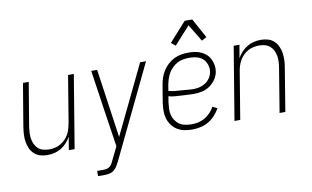

<svg xmlns="http://www.w3.org/2000/svg" viewBox="-92 -941 2184 1346"><g transform="rotate(-10 1000.0 -268.5)"><path d="M181 8Q155 8 130.5 1Q106 -6 87.5 -23Q69 -40 59 -63Q49 -86 45 -111Q41 -136 42.5 -162.5Q44 -189 48 -215L99 -520H140L88 -209Q85 -188 84 -166Q83 -144 86.5 -123.5Q90 -103 99 -84.5Q108 -66 122.5 -53Q137 -40 158 -34.5Q179 -29 201 -29Q221 -29 241 -33.5Q261 -38 279.5 -48.5Q298 -59 313.5 -74.5Q329 -90 339.5 -108.5Q350 -127 355.5 -147Q361 -167 365 -187L420 -520H461L375 0H334L349 -93Q337 -70 319 -50.5Q301 -31 278.5 -17.5Q256 -4 231 2Q206 8 181 8Z M504 215V178H551Q563 178 574.5 175Q586 172 595.5 164Q605 156 611 145Q617 134 622 123L623 121L667 31Q646 -106 625.5 -244Q605 -382 585 -520H627L697 -30L933 -520H975L659 137Q651 153 641.5 169Q632 185 617.5 196.5Q603 208 585.5 211.5Q568 215 551 215Z M1213 8Q1184 8 1156 2.5Q1128 -3 1105 -17.5Q1082 -32 1066 -54Q1050 -76 1042.5 -102.5Q1035 -129 1035.5 -157.5Q1036 -186 1040 -215L1060 -335Q1064 -361 1072.5 -386Q1081 -411 1095.5 -434Q1110 -457 1130.5 -476Q1151 -495 1175.5 -507Q1200 -519 1225.5 -523.5Q1251 -528 1277 -528Q1300 -528 1323.5 -524.5Q1347 -521 1367.5 -511.5Q1388 -502 1404.5 -487Q1421 -472 1430.5 -452Q1440 -432 1444 -409Q1448 -386 1444 -363Q1439 -334 1421 -308Q1403 -282 1377.5 -265Q1352 -248 1323 -242Q1294 -236 1265 -236Q1242 -236 1219.5 -237.5Q1197 -239 1175 -240Q1153 -241 1130.5 -243Q1108 -245 1087 -251L1080 -209Q1077 -186 1076 -163Q1075 -140 1080.5 -119Q1086 -98 1098 -80Q1110 -62 1128 -50Q1146 -38 1168.5 -33.5Q1191 -29 1214 -29Q1237 -29 1261 -34Q1285 -39 1307.5 -52Q1330 -65 1348 -84Q1366 -103 1378 -125L1411 -108Q1396 -82 1375 -59Q1354 -36 1327.5 -20.5Q1301 -5 1271 1.5Q1241 8 1213 8ZM1270 -270Q1292 -270 1314 -275.5Q1336 -281 1355.5 -294Q1375 -307 1387.5 -326.5Q1400 -346 1404 -368Q1407 -386 1404 -403Q1401 -420 1393.5 -435Q1386 -450 1373.5 -461.5Q1361 -473 1345.5 -479.5Q1330 -486 1312.5 -488.5Q1295 -491 1277 -491Q1256 -491 1234.5 -487.5Q1213 -484 1193 -473.5Q1173 -463 1156.5 -447Q1140 -431 1128.5 -411.5Q1117 -392 1110.5 -371Q1104 -350 1100 -329L1093 -288Q1113 -282 1136 -279.5Q1159 -277 1181 -276Q1203 -275 1225 -272.5Q1247 -270 1270 -270ZM1199 -591 1169 -616 1291 -752H1345L1421 -613L1386 -594L1312 -716Z M1513 0 1599 -520H1640L1624 -427Q1636 -450 1654.5 -469.5Q1673 -489 1695 -502.5Q1717 -516 1742 -522Q1767 -528 1792 -528Q1818 -528 1843 -521Q1868 -514 1886 -497Q1904 -480 1914.5 -457Q1925 -434 1928.5 -409Q1932 -384 1931 -357.5Q1930 -331 1925 -305L1875 0H1834L1885 -311Q1889 -332 1890 -354Q1891 -376 1887.5 -396.5Q1884 -417 1875 -435.5Q1866 -454 1851 -467Q1836 -480 1815.5 -485.5Q1795 -491 1773 -491Q1753 -491 1733 -486.5Q1713 -482 1694 -471.5Q1675 -461 1660 -445.5Q1645 -430 1634.5 -411.5Q1624 -393 1618 -373Q1612 -353 1609 -333L1554 0Z"/></g></svg>

Font: Iosevka SS18 Extralight
Style: Italic
Weight: 200
Italic angle: -9°
Monospace: yes
Designer: Belleve Invis
Foundry: Belleve Invis
Version: Version 25.1.1; ttfautohint (v1.8.4)